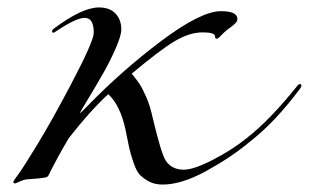

<svg xmlns="http://www.w3.org/2000/svg" viewBox="-20 -480 830 516"><path d="M306 -401Q306 -384 290.5 -349Q275 -314 257 -282.5Q239 -251 218.5 -217Q198 -183 195 -177H197L214 -194Q307 -290 413.5 -370Q520 -450 574 -450Q618 -450 618 -429Q618 -426 616.5 -423Q615 -420 611.5 -416.5Q608 -413 605.5 -411Q603 -409 596 -404Q589 -399 586 -396Q581 -392 576 -386.5Q571 -381 568 -378.5Q565 -376 562 -376Q558 -376 558 -382Q558 -393 525 -393Q489 -393 449 -369Q409 -345 334 -282Q348 -265 355 -254.5Q362 -244 372.5 -220.5Q383 -197 390 -165Q413 -68 425 -49Q441 -24 474 -24Q501 -24 553 -51Q605 -78 642 -108Q704 -156 778 -248Q782 -254 786 -254Q790 -254 790 -250Q790 -248 788 -244Q720 -152 650 -98Q601 -57 534.5 -20.5Q468 16 417 16Q396 16 381 8Q366 0 356.5 -9.5Q347 -19 339 -42.5Q331 -66 327.5 -81.5Q324 -97 317 -133Q303 -197 271 -227Q223 -183 165 -109Q133 -55 110 -8Q108 -4 99 -2.5Q90 -1 72 0.5Q54 2 52 2Q43 3 32.5 8Q22 13 20 13Q16 13 16 9Q16 6 29.5 -12Q43 -30 81.5 -93.5Q120 -157 168 -248Q232 -369 232 -392Q232 -432 208 -432Q185 -432 134 -398Q125 -392 124 -392Q120 -392 120 -396Q120 -400 126 -404Q201 -460 246 -460Q275 -460 290.5 -443.5Q306 -427 306 -401Z"/></svg>

Font: Miama Nueva
Style: Medium
Weight: 400
Italic angle: -28°
Version: Version 1.0